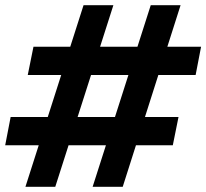

<svg xmlns="http://www.w3.org/2000/svg" viewBox="-21 -720 795 740"><path d="M336 0 560 -700H675L452 0ZM-1 -160 20 -269H667L645 -160ZM77 0 301 -700H416L192 0ZM86 -431 108 -540H754L733 -431Z"/></svg>

Font: Montserrat Thin
Style: Bold Italic
Weight: 700
Italic angle: -11.3°
Version: Version 9.000